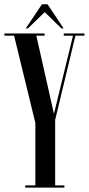

<svg xmlns="http://www.w3.org/2000/svg" viewBox="-20 -852 405 872"><path d="M94.5 0V-10H140.5V-294L44 -690H0V-700H182.5V-690H145L225 -335L311.5 -690H269.5V-700H363.5V-690H322.5L230.5 -307.5V-10H272.5V0ZM97 -723 170.5 -832.5H196L269 -723H259L183 -797L107 -723Z"/></svg>

Font: Imbue 100pt Medium
Style: Regular
Weight: 500
Designer: Tyler Finck
Foundry: Etcetera Type Company
Version: Version 1.102; ttfautohint (v1.8.3)